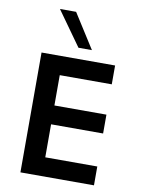

<svg xmlns="http://www.w3.org/2000/svg" viewBox="-99 -988 778 1054"><g transform="rotate(10 290.5 -460.5)"><path d="M90 -668H500V-563H210V-394H500V-289H210V-105H500V0H90ZM285 -729 148 -921H238L360 -729Z"/></g></svg>

Font: Madhuban Medium
Style: Regular
Weight: 500
Designer: jaikishan Patel
Foundry: MagicType
Version: Version 1.000